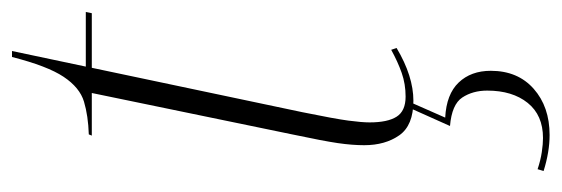

<svg xmlns="http://www.w3.org/2000/svg" viewBox="-328 -371 936 320"><g transform="rotate(-90 140.0 -211.0)"><path d="M132 10Q91 10 74.5 -13.5Q58 -37 58 -72Q58 -92 61.5 -116Q65 -140 76 -192L145 -526H74L76 -531Q107 -532 130.5 -539Q154 -546 172 -573Q190 -600 205 -659H215L189 -536H280L278 -526H187L113 -175Q102 -121 99 -98.5Q96 -76 96 -63Q96 -33 105.5 -18Q115 -3 139 -3Q160 -3 178.5 -9.5Q197 -16 217 -27L220 -18Q173 10 132 10ZM75 237Q47 237 15 227L18 217Q33 222 46.5 224Q60 226 70 226Q108 226 128.5 200.5Q149 175 149 133Q149 109 137.5 91.5Q126 74 90 71L120 4H130L104 63Q143 65 162.5 85.5Q182 106 182 139Q182 184 152 210.5Q122 237 75 237Z"/></g></svg>

Font: Noto Serif Display Condensed ExtraLight
Style: Italic
Weight: 200
Width: 3
Italic angle: -12°
Designer: Monotype Design Team
Foundry: Monotype Imaging Inc.
Version: Version 2.009